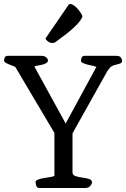

<svg xmlns="http://www.w3.org/2000/svg" viewBox="-33 -936 628 956"><path d="M144 -29Q144 -37 155.5 -41.5Q167 -46 183 -49Q199 -52 214.5 -54Q230 -56 238 -60V-274L43 -603Q39 -605 29.5 -608.5Q20 -612 10.5 -616Q1 -620 -6 -624.5Q-13 -629 -13 -634Q-13 -640 -9.5 -649Q-6 -658 6 -658H172Q190 -658 198 -649.5Q206 -641 206 -636Q206 -627 197.5 -622Q189 -617 177.5 -614Q166 -611 155 -609.5Q144 -608 138 -605L294 -321L447 -603Q441 -606 428 -608.5Q415 -611 402 -614.5Q389 -618 379.5 -622.5Q370 -627 370 -634Q370 -640 373.5 -649Q377 -658 389 -658H545Q563 -658 569 -649.5Q575 -641 575 -636Q575 -626 570 -622.5Q565 -619 556 -617Q545 -614 537.5 -612Q530 -610 524.5 -607Q519 -604 514 -598.5Q509 -593 502 -583L328 -272V-77Q329 -63 344.5 -58.5Q360 -54 378 -51.5Q396 -49 410.5 -45Q425 -41 425 -27Q425 -22 417 -11Q409 0 391 0H163Q151 0 147.5 -11.5Q144 -23 144 -29ZM229 -722Q215 -722 204.5 -730.5Q194 -739 194 -744V-745L307 -910Q310 -916 317 -916Q325 -916 335.5 -908.5Q346 -901 355 -890.5Q364 -880 370.5 -869.5Q377 -859 377 -854V-852Q369 -834 350.5 -814.5Q332 -795 311 -778Q290 -761 270.5 -747Q251 -733 241 -725Q235 -722 229 -722Z"/></svg>

Font: Asar
Style: Regular
Weight: 400
Designer: Eben Sorkin
Foundry: Eben Sorkin, Pria Ravichandran
Version: Version 1.003; ttfautohint (v1.3) -l 8 -r 50 -G 0 -x 0 -H 45